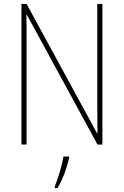

<svg xmlns="http://www.w3.org/2000/svg" viewBox="-20 -734 629 975"><path d="M500 0V-714H474V-194C474 -158 475 -104 475 -57H473L115 -714H89V0H115V-528C115 -583 115 -620 114 -660H116L475 0ZM331 69V61H302C297 102 272 179 258 213V221H272C300 175 319 118 331 69Z"/></svg>

Font: Noto Sans Oriya Cond Thin
Style: Regular
Weight: 100
Width: 3
Designer: Amélie Bonet and Sol Matas
Foundry: Google LLC
Version: Version 2.006